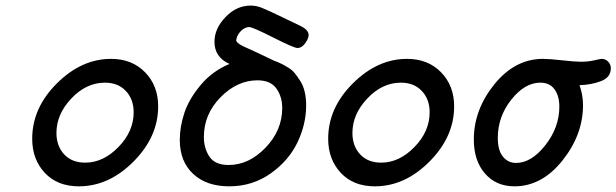

<svg xmlns="http://www.w3.org/2000/svg" viewBox="-20 -657 2186 681"><path d="M94.2 -165Q94.2 -273.9 181.6 -361.1Q269 -448.2 374 -448.2Q448.2 -448.2 494.6 -400.6Q541 -353 541 -279.8Q541 -171.9 453.6 -84Q366.2 3.9 259.8 3.9Q183.6 3.9 138.9 -43.9Q94.2 -91.8 94.2 -165ZM180.2 -185.1Q180.2 -139.2 207.5 -109.6Q234.9 -80.1 282.2 -80.1Q346.2 -80.1 400.1 -135.5Q454.1 -190.9 454.1 -258.8Q454.1 -304.7 426.5 -334.2Q398.9 -363.8 352.1 -363.8Q286.1 -363.8 233.2 -307.9Q180.2 -252 180.2 -185.1Z M617.7 -161.1Q617.7 -207 633.8 -256.1Q649.9 -305.2 691.4 -355Q732.9 -404.8 793.9 -430.2Q740.7 -454.1 740.7 -508.8Q740.7 -555.7 779.8 -596.4Q818.8 -637.2 869.1 -637.2Q888.2 -637.2 908 -629.6Q927.7 -622.1 996.1 -588.9Q1025.9 -574.7 1043.9 -565.9Q1074.7 -551.8 1074.7 -532.2Q1074.7 -521 1062.7 -503.9Q1050.8 -486.8 1034.7 -486.8Q1022.5 -486.8 949.2 -523.9Q876 -561 863.8 -561Q849.6 -561 836.2 -548.6Q822.8 -536.1 818.8 -520Q818.8 -519 818.4 -517.1Q817.9 -515.1 817.9 -514.2Q817.9 -505.4 841.8 -493.2Q851.6 -489.3 881.8 -475.1Q922.9 -456.1 951.7 -441.9Q952.6 -441.9 963.4 -437.5Q974.1 -433.1 981.9 -429Q989.7 -424.8 1003.4 -416.5Q1017.1 -408.2 1026.6 -396Q1036.1 -383.8 1045.9 -368.4Q1055.7 -353 1060.8 -331.1Q1065.9 -309.1 1065.9 -283.2Q1065.9 -216.3 1034.9 -151.6Q1003.9 -86.9 939.5 -41.5Q875 3.9 793 3.9Q712.9 3.9 665.3 -40Q617.7 -84 617.7 -161.1ZM703.1 -170.9Q703.1 -130.9 722.9 -101.3Q742.7 -71.8 791 -71.8Q862.8 -71.8 921.9 -133.3Q981 -194.8 981 -273.9Q981 -314 960.4 -343Q939.9 -372.1 893.1 -372.1Q821.3 -372.1 762.2 -312Q703.1 -252 703.1 -170.9Z M1144 -165Q1144 -273.9 1231.4 -361.1Q1318.8 -448.2 1423.8 -448.2Q1498 -448.2 1544.4 -400.6Q1590.8 -353 1590.8 -279.8Q1590.8 -171.9 1503.4 -84Q1416 3.9 1309.6 3.9Q1233.4 3.9 1188.7 -43.9Q1144 -91.8 1144 -165ZM1230 -185.1Q1230 -139.2 1257.3 -109.6Q1284.7 -80.1 1332 -80.1Q1396 -80.1 1450 -135.5Q1503.9 -190.9 1503.9 -258.8Q1503.9 -304.7 1476.3 -334.2Q1448.7 -363.8 1401.9 -363.8Q1335.9 -363.8 1283 -307.9Q1230 -252 1230 -185.1Z M1660.6 -162.1Q1660.6 -268.1 1733.6 -358.2Q1806.6 -448.2 1905.8 -448.2Q1928.7 -448.2 1973.6 -443.1Q2018.6 -438 2040.5 -438Q2066.4 -438 2088.1 -443.1Q2109.9 -448.2 2113.8 -448.2Q2127.9 -448.2 2137.2 -438.2Q2146.5 -428.2 2146.5 -415Q2146.5 -382.8 2112.1 -369.4Q2077.6 -356 2035.6 -355Q2047.9 -318.8 2047.9 -284.2Q2047.9 -179.2 1974.9 -87.6Q1901.9 3.9 1804.7 3.9Q1739.7 3.9 1700.2 -41.5Q1660.6 -86.9 1660.6 -162.1ZM1745.6 -168Q1745.6 -124 1763.7 -101.6Q1781.7 -79.1 1810.5 -79.1Q1864.7 -79.1 1914.3 -142.1Q1963.9 -205.1 1963.9 -278.8Q1963.9 -316.9 1946.8 -340.3Q1929.7 -363.8 1896.5 -363.8Q1841.3 -363.8 1793.5 -303.5Q1745.6 -243.2 1745.6 -168Z"/></svg>

Font: CMU Typewriter Text
Style: BoldItalic
Weight: 700
Italic angle: -14.04°
Version: Version 0.7.0